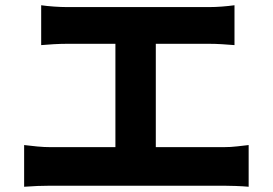

<svg xmlns="http://www.w3.org/2000/svg" viewBox="-20 -727 1040 732"><path d="M137 -707Q157 -704 185 -702Q213 -700 235 -700H778Q801 -700 826.5 -702Q852 -704 874 -707V-555Q851 -557 825.5 -558.5Q800 -560 778 -560H235Q213 -560 185 -558.5Q157 -557 137 -555ZM420 -83V-622H574V-83ZM72 -174Q96 -171 122.5 -168.5Q149 -166 173 -166H832Q860 -166 884.5 -169Q909 -172 928 -174V-15Q907 -17 878.5 -18Q850 -19 832 -19H173Q150 -19 123.5 -18Q97 -17 72 -15Z"/></svg>

Font: Noto Sans JP ExtraBold
Style: Regular
Weight: 800
Designer: Ryoko NISHIZUKA  (kana, bopomofo & ideographs); Paul D. Hunt (Latin, Greek & Cyrillic); Sandoll Communications , Soo-you
Foundry: Adobe
Version: Version 2.004-H2;hotconv 1.0.118;makeotfexe 2.5.65603